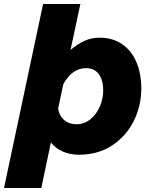

<svg xmlns="http://www.w3.org/2000/svg" viewBox="-72 -760 742 958"><path d="M633 -318Q633 -232 595.5 -156.5Q558 -81 487.5 -34.5Q417 12 322 12Q277 12 241 -4Q205 -20 182 -49L134 178H-52L143 -740H329L280 -511Q316 -541 350 -556.5Q384 -572 426 -572Q489 -572 536 -540.5Q583 -509 608 -451.5Q633 -394 633 -318ZM309 -140Q348 -140 378.5 -164.5Q409 -189 426 -228Q443 -267 443 -310Q443 -360 421 -390Q399 -420 358 -420Q288 -420 244 -340L218 -219Q223 -183 248 -161.5Q273 -140 309 -140Z"/></svg>

Font: Azeret Mono ExtraBold
Style: Italic
Weight: 800
Italic angle: -12°
Designer: Martin Vácha
Foundry: Displaay
Version: Version 1.000; Glyphs 3.0.3, build 3074